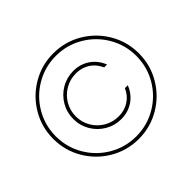

<svg xmlns="http://www.w3.org/2000/svg" viewBox="-169 -959 1189 1189"><g transform="rotate(-45 426.0 -364.0)"><path d="M436.5 -574.2Q477.5 -574.2 512.7 -559.1Q547.9 -543.9 573.2 -516.8Q598.6 -489.7 612.3 -454.1H586.9Q574.2 -483.4 552.5 -505.6Q530.8 -527.8 501 -539.8Q471.2 -551.8 436.5 -551.8Q385.3 -551.8 342 -526.6Q298.8 -501.5 273.4 -458.3Q248 -415 248 -363.3Q248 -312.5 273.4 -269.3Q298.8 -226.1 342 -200.9Q385.3 -175.8 436.5 -175.8Q488.8 -175.8 528.3 -201.9Q567.9 -228 586.9 -272.5H612.3Q598.6 -236.8 573.2 -209.7Q547.9 -182.6 512.7 -167.5Q477.5 -152.3 436.5 -152.3Q378.9 -152.3 330.6 -180.7Q282.2 -209 253.9 -257.6Q225.6 -306.2 225.6 -363.3Q225.6 -420.4 253.9 -469Q282.2 -517.6 330.6 -545.9Q378.9 -574.2 436.5 -574.2ZM50.8 -363.8Q50.8 -465.8 101.3 -551.8Q151.9 -637.7 237.8 -688.2Q323.7 -738.8 425.8 -738.8Q527.8 -738.8 613.8 -688.2Q699.7 -637.7 750.2 -551.8Q800.8 -465.8 800.8 -363.8Q800.8 -261.7 750.2 -175.8Q699.7 -89.8 613.8 -39.3Q527.8 11.2 425.8 11.2Q323.7 11.2 237.8 -39.3Q151.9 -89.8 101.3 -175.8Q50.8 -261.7 50.8 -363.8ZM778.3 -363.8Q778.3 -459.5 731 -540.5Q683.6 -621.6 602.5 -668.9Q521.5 -716.3 425.8 -716.3Q330.1 -716.3 249 -668.9Q168 -621.6 120.6 -540.5Q73.2 -459.5 73.2 -363.8Q73.2 -268.1 120.6 -187Q168 -106 249 -58.6Q330.1 -11.2 425.8 -11.2Q521.5 -11.2 602.5 -58.6Q683.6 -106 731 -187Q778.3 -268.1 778.3 -363.8Z"/></g></svg>

Font: Intratopia Thin
Style: Regular
Weight: 100
Designer: Rasmus Andersson
Foundry: rsms
Version: Version 3.000;Glyphs 3.2.3 (3260)